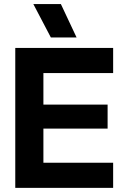

<svg xmlns="http://www.w3.org/2000/svg" viewBox="-20 -913 610 933"><path d="M54.2 0V-680.2H529.8V-558.1H190.9V-404.8H502.9V-288.1H190.9V-122.1H529.8V0ZM142.1 -893.1H275.9L352.1 -731H227.1Z"/></svg>

Font: TASA Orbiter Deck
Style: Bold
Weight: 700
Designer: Weizhong Zhang
Version: Version 1.000;Glyphs 3.1.2 (3151)